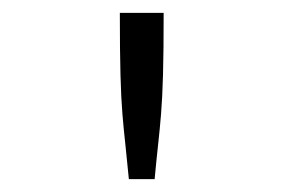

<svg xmlns="http://www.w3.org/2000/svg" viewBox="-20 -685 440 298"><path d="M166 -665H234Q234 -605 233 -569Q232 -533 230 -508.5Q228 -484 225.5 -461.5Q223 -439 220 -407H180Q177 -439 174.5 -461.5Q172 -484 170 -508Q168 -532 167 -568.5Q166 -605 166 -665Z"/></svg>

Font: Inconsolata Condensed
Style: Regular
Weight: 400
Width: 3
Monospace: yes
Designer: Raph Levien, Cyreal, Brenton Simpson
Foundry: Raph Levien, Cyreal, Google
Version: Version 3.000; ttfautohint (v1.8.2.53-6de2)